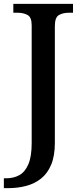

<svg xmlns="http://www.w3.org/2000/svg" viewBox="-34 -734 424 994"><path d="M-14 240V189H-2Q37 189 66.5 172.5Q96 156 113 116Q130 76 130 7V-603Q130 -645 108.5 -656.5Q87 -668 58 -668H35V-714H344V-668H322Q292 -668 271 -656Q250 -644 250 -599V6Q250 73 231 118.5Q212 164 178.5 190.5Q145 217 101.5 228.5Q58 240 9 240Z"/></svg>

Font: Noto Serif Khojki Medium
Style: Regular
Weight: 500
Version: Version 2.003